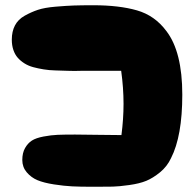

<svg xmlns="http://www.w3.org/2000/svg" viewBox="-20 -713 740 732"><path d="M328 -1Q334 -1 347 -1Q387 -1 410 -1.5Q433 -2 472.5 -7.5Q512 -13 537.5 -23.5Q563 -34 590 -56Q617 -78 632 -110Q675 -194 675 -352Q675 -516 614 -595Q570 -654 502 -673.5Q434 -693 336 -693Q289 -693 261 -692Q233 -691 191.5 -687.5Q150 -684 124.5 -675.5Q99 -667 74 -653Q49 -639 37 -616Q25 -593 25 -562Q25 -540 31 -522.5Q37 -505 47.5 -493Q58 -481 73 -471.5Q88 -462 106.5 -457Q125 -452 146.5 -448.5Q168 -445 191 -444.5Q214 -444 239 -443Q264 -442 289 -443Q306 -443 315 -443H442Q451 -378 451 -317Q451 -260 443 -198Q410 -198 349.5 -199Q289 -200 266 -200Q225 -200 200 -199Q175 -198 146 -192.5Q117 -187 101.5 -177Q86 -167 75.5 -148.5Q65 -130 65 -103Q65 -76 82 -56Q99 -36 123 -26Q147 -16 185.5 -10Q224 -4 255 -2.5Q286 -1 328 -1Z"/></svg>

Font: Cherry Bomb
Style: Regular
Weight: 400
Designer: satsuyako
Foundry: satsuyako
Version: Version 4.0